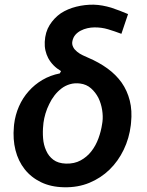

<svg xmlns="http://www.w3.org/2000/svg" viewBox="-20 -787 627 817"><path d="M170.4 -608.9Q169.4 -589.8 173.3 -572.5Q177.2 -555.2 185.1 -540Q194.3 -522.9 208 -509Q221.7 -495.1 239.7 -484.4L234.4 -474.6Q194.3 -466.8 160.6 -447Q127 -427.2 102.1 -398.9Q76.7 -370.6 60.8 -334.5Q44.9 -298.3 40 -257.8L39.1 -247.6Q34.2 -194.3 45.9 -147.9Q57.6 -101.6 85 -66.9Q112.3 -32.2 154.5 -11.7Q196.8 8.8 252.4 9.8Q311 11.2 360.1 -9Q409.2 -29.3 446.3 -65.4Q482.9 -101.1 506.3 -149.7Q529.8 -198.2 536.6 -254.4L537.6 -264.6Q543 -316.4 532.2 -358.9Q521.5 -401.4 497.6 -435.5Q473.6 -469.2 437.3 -495.6Q400.9 -522 355 -541.5Q344.7 -545.9 331.8 -552Q318.8 -558.1 308.1 -566.9Q302.2 -571.8 297.6 -577.1Q293 -582.5 290.5 -588.9Q288.1 -593.8 287.4 -599.6Q286.6 -605.5 288.1 -612.3Q291.5 -628.4 301 -639.2Q310.5 -649.9 323.7 -656.7Q336.9 -663.6 352.1 -667Q367.2 -670.4 381.3 -670.4Q411.6 -670.9 439.9 -662.4Q468.3 -653.8 496.6 -643.1L524.9 -727.1Q507.3 -734.4 489.3 -741.5Q471.2 -748.5 453.1 -754.4Q435.1 -759.8 416.3 -763.2Q397.5 -766.6 378.4 -767.1Q340.8 -767.6 304.4 -758.5Q268.1 -749.5 238.8 -730.5Q210 -710.4 191.2 -680.4Q172.4 -650.4 170.4 -608.9ZM164.1 -254.9 165 -264.6Q167.5 -283.7 173.6 -304.2Q179.7 -324.7 189.5 -344.2Q198.7 -363.8 211.9 -380.9Q225.1 -397.9 241.7 -410.6Q257.8 -422.9 277.8 -428.7Q297.9 -434.6 320.8 -431.6Q348.1 -428.2 367.4 -411.1Q386.7 -394 398.9 -370.1Q410.2 -346.7 414.6 -319.3Q418.9 -292 416 -269L414.6 -259.8Q410.2 -229 398.9 -198.2Q387.7 -167.5 369.1 -143.6Q350.1 -119.1 323.2 -104.5Q296.4 -89.8 260.7 -90.8Q227.5 -91.8 207 -107.2Q186.5 -122.6 176.3 -146.5Q165.5 -169.9 163.3 -198.7Q161.1 -227.5 164.1 -254.9Z"/></svg>

Font: Roboto Mono SemiBold
Style: Italic
Weight: 600
Italic angle: -10°
Monospace: yes
Designer: Google
Version: Version 3.000